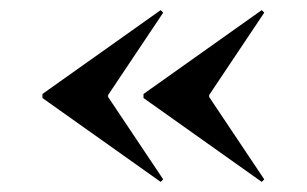

<svg xmlns="http://www.w3.org/2000/svg" viewBox="-20 -500 608 380"><path d="M298 -480 303 -475 194 -312V-308L303 -145L298 -140L64 -306V-314ZM498 -480 503 -475 394 -312V-308L503 -145L498 -140L264 -306V-314Z"/></svg>

Font: Kalnia Thin SemiBold
Style: Regular
Weight: 600
Version: Version 1.105